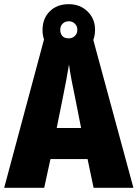

<svg xmlns="http://www.w3.org/2000/svg" viewBox="-20 -901 660 921"><path d="M429 0 400 -138H222L192 0H0L192 -715H426L620 0ZM340 -434Q332 -471 323.5 -515.5Q315 -560 311 -592Q306 -561 298 -517.5Q290 -474 282 -436L252 -287H369ZM310 -634Q253 -634 218.5 -668.5Q184 -703 184 -757Q184 -812 218.5 -846.5Q253 -881 310 -881Q364 -881 400 -846Q436 -811 436 -758Q436 -704 400.5 -669Q365 -634 310 -634ZM310 -717Q327 -717 339 -728.5Q351 -740 351 -758Q351 -776 339 -787.5Q327 -799 310 -799Q292 -799 280.5 -787.5Q269 -776 269 -758Q269 -740 279 -728.5Q289 -717 310 -717Z"/></svg>

Font: Noto Sans Thai Cond Blk
Style: Regular
Weight: 900
Width: 3
Designer: Monotype Design Team
Foundry: Monotype Imaging Inc.
Version: Version 2.002; ttfautohint (v1.8.4.7-5d5b)